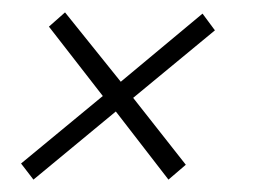

<svg xmlns="http://www.w3.org/2000/svg" viewBox="-20 -408 425 310"><path d="M34 -118 14 -144 146 -253 59 -365 85 -388 175 -276 307 -386 327 -359 195 -250 280 -142 252 -118 167 -228Z"/></svg>

Font: Saira UltraCondensed Thin
Style: Italic
Weight: 250
Width: 1
Italic angle: -12°
Designer: Hector Gatti with collaboration of the Omnibus-Type team
Foundry: Omnibus-Type
Version: Version 1.101